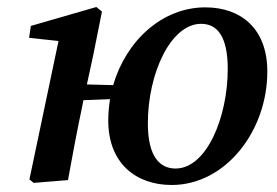

<svg xmlns="http://www.w3.org/2000/svg" viewBox="-20 -514 790 548"><path d="M64 -2 76 8 174 0C187 -72 200 -141 215 -212L218 -228L294 -231C291 -211 289 -191 289 -170C289 -47 369 14 470 14C623 14 743 -139 743 -310C743 -432 668 -493 566 -493C443 -493 340 -398 303 -271L228 -273L246 -356L271 -481L255 -494L68 -440L63 -406L147 -397ZM481 -33C436 -33 402 -67 402 -162C402 -304 467 -446 554 -446C599 -446 630 -412 630 -317C630 -180 570 -33 481 -33Z"/></svg>

Font: Source Serif Pro Semibold
Style: Italic
Weight: 600
Italic angle: -12°
Designer: Frank Grießhammer
Foundry: Adobe Systems Incorporated
Version: Version 3.001;hotconv 1.0.111;makeotfexe 2.5.65597